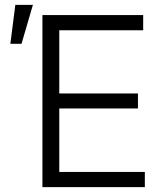

<svg xmlns="http://www.w3.org/2000/svg" viewBox="-20 -769 672 789"><path d="M154.3 -707H568.4V-644.5H223.6V-384.8H546.9V-323.2H223.6V-62.5H575.2V0H154.3ZM43 -749H115.2L68.4 -588.9H22.5Z"/></svg>

Font: Pretendard GOV Light
Style: Regular
Weight: 300
Designer: Base glyphs from Inter by Rasmus Andersson; Hangeul glyphs from Noto Sans CJK(Source Han Sans) by Jang Soo-young and Kan
Foundry: Kil Hyung-jin
Version: Version 1.309